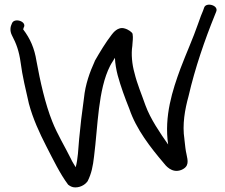

<svg xmlns="http://www.w3.org/2000/svg" viewBox="-20 -721 983 837"><path d="M557 -524C558 -545 561 -553 558 -573C557 -580 539 -593 523 -597C493 -606 472 -576 467 -570C440 -535 416 -495 393 -455V-454C372 -408 352 -354 346 -293L334 -201C331 -171 328 -142 325 -115C321 -70 320 -29 310 8C304 -3 295 -15 289 -29C264 -80 230 -135 208 -191C177 -268 155 -367 139 -455C130 -511 112 -552 81 -593L83 -600C100 -627 42 -646 32 -619C25 -605 22 -587 32 -567C51 -531 63 -499 70 -448C77 -392 93 -326 106 -269C124 -202 152 -142 181 -85C211 -27 241 36 277 84C285 90 294 96 308 96C337 96 356 78 362 69C379 35 385 4 390 -39C407 -172 407 -330 460 -434C466 -446 475 -458 481 -469C482 -443 487 -416 493 -393C507 -342 524 -296 544 -246C574 -157 637 -77 693 -11C701 -1 728 36 770 20C806 5 799 -20 793 -49C789 -65 787 -86 784 -113V-114C774 -178 786 -244 802 -302C830 -424 873 -548 916 -654L922 -669C936 -698 878 -713 870 -688L865 -674C860 -664 853 -644 843 -616C822 -555 792 -489 767 -423C732 -328 695 -215 713 -91C678 -141 636 -202 614 -262C597 -311 578 -354 566 -404C556 -439 551 -485 557 -522Z"/></svg>

Font: Stray Cat
Style: BdExt
Weight: 700
Version: Version 1.0